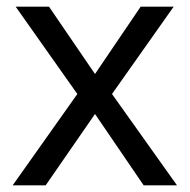

<svg xmlns="http://www.w3.org/2000/svg" viewBox="-20 -556 569 576"><path d="M212 -274 27 -536H127L265 -334L402 -536H501L316 -274L511 0H411L265 -214L117 0H18Z"/></svg>

Font: Noto Sans Living
Style: Regular
Weight: 400
Designer: Monotype Design Team
Foundry: Monotype Imaging Inc.
Version: Version 2.013; ttfautohint (v1.8.4.7-5d5b)